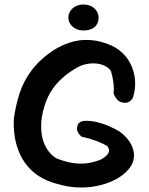

<svg xmlns="http://www.w3.org/2000/svg" viewBox="-20 -827 660 851"><path d="M233 -12Q189 -23 153 -46Q117 -69 91.5 -104Q66 -139 52.5 -187.5Q39 -236 41 -298Q49 -359 67 -414Q85 -469 121.5 -517Q158 -565 218 -605Q290 -649 358 -650Q426 -651 490 -617Q523 -597 542.5 -570Q562 -543 571 -512.5Q580 -482 579 -451Q578 -420 568 -391Q568 -391 563.5 -385.5Q559 -380 550.5 -375Q542 -370 527 -372Q510 -374 500.5 -384.5Q491 -395 487 -404.5Q483 -414 483 -414Q486 -432 483 -458Q480 -484 472 -511Q464 -525 447 -534Q430 -543 407 -545.5Q384 -548 358.5 -542Q333 -536 309 -520Q271 -497 241.5 -467Q212 -437 193 -398Q174 -359 165 -305Q157 -239 174.5 -194.5Q192 -150 228 -126Q260 -113 291.5 -106.5Q323 -100 356 -102.5Q389 -105 425 -119Q449 -131 459 -146.5Q469 -162 456 -179Q435 -192 405.5 -203Q376 -214 342 -221Q342 -221 338.5 -224Q335 -227 330.5 -232.5Q326 -238 323 -246Q320 -254 322 -264Q324 -277 331 -282.5Q338 -288 344 -289.5Q350 -291 350 -291Q380 -293 409 -286Q438 -279 464 -267.5Q490 -256 510 -244Q532 -228 548 -207.5Q564 -187 570.5 -163.5Q577 -140 571 -115.5Q565 -91 541 -67Q517 -43 482 -26.5Q447 -10 405.5 -2Q364 6 320 3.5Q276 1 233 -12ZM349 -692Q331 -692 316 -699.5Q301 -707 292 -720Q283 -733 283 -749Q283 -765 292 -778.5Q301 -792 316 -799.5Q331 -807 349 -807Q369 -807 384 -799.5Q399 -792 408 -778.5Q417 -765 417 -749Q417 -730 408 -717Q399 -704 384 -698Q369 -692 349 -692Z"/></svg>

Font: Sour Gummy Medium
Style: Regular
Weight: 500
Designer: Stefie Justprince
Foundry: Eifetstype
Version: Version 1.000